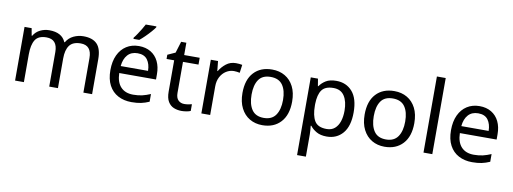

<svg xmlns="http://www.w3.org/2000/svg" viewBox="-73 -1207 5047 1888"><g transform="rotate(10 2450.0 -263.0)"><path d="M673 -546Q764 -546 809 -499.5Q854 -453 854 -349V0H767V-345Q767 -472 658 -472Q580 -472 546.5 -427Q513 -382 513 -296V0H426V-345Q426 -472 316 -472Q235 -472 204 -422Q173 -372 173 -278V0H85V-536H156L169 -463H174Q199 -505 241.5 -525.5Q284 -546 332 -546Q458 -546 496 -456H501Q528 -502 574.5 -524Q621 -546 673 -546Z M1227 -546Q1295 -546 1345 -516Q1395 -486 1421.5 -431.5Q1448 -377 1448 -304V-251H1081Q1083 -160 1127.5 -112.5Q1172 -65 1252 -65Q1303 -65 1342.5 -74.5Q1382 -84 1424 -102V-25Q1383 -7 1343 1.5Q1303 10 1248 10Q1172 10 1113.5 -21Q1055 -52 1022.5 -113Q990 -174 990 -264Q990 -352 1019.5 -415Q1049 -478 1102.5 -512Q1156 -546 1227 -546ZM1226 -474Q1163 -474 1126.5 -433.5Q1090 -393 1083 -321H1356Q1355 -389 1324 -431.5Q1293 -474 1226 -474ZM1361 -766V-756Q1349 -738 1324 -709.5Q1299 -681 1270 -652.5Q1241 -624 1218 -606H1160V-618Q1175 -636 1192.5 -662.5Q1210 -689 1227 -716.5Q1244 -744 1255 -766Z M1763 -62Q1783 -62 1804 -65.5Q1825 -69 1838 -73V-6Q1824 1 1798 5.5Q1772 10 1748 10Q1706 10 1670.5 -4.5Q1635 -19 1613 -55Q1591 -91 1591 -156V-468H1515V-510L1592 -545L1627 -659H1679V-536H1834V-468H1679V-158Q1679 -109 1702.5 -85.5Q1726 -62 1763 -62Z M2195 -546Q2210 -546 2227.5 -544.5Q2245 -543 2258 -540L2247 -459Q2234 -462 2218.5 -464Q2203 -466 2189 -466Q2148 -466 2112 -443.5Q2076 -421 2054.5 -380.5Q2033 -340 2033 -286V0H1945V-536H2017L2027 -438H2031Q2057 -482 2098 -514Q2139 -546 2195 -546Z M2804 -269Q2804 -136 2736.5 -63Q2669 10 2554 10Q2483 10 2427.5 -22.5Q2372 -55 2340 -117.5Q2308 -180 2308 -269Q2308 -402 2375 -474Q2442 -546 2557 -546Q2630 -546 2685.5 -513.5Q2741 -481 2772.5 -419.5Q2804 -358 2804 -269ZM2399 -269Q2399 -174 2436.5 -118.5Q2474 -63 2556 -63Q2637 -63 2675 -118.5Q2713 -174 2713 -269Q2713 -364 2675 -418Q2637 -472 2555 -472Q2473 -472 2436 -418Q2399 -364 2399 -269Z M3198 -546Q3297 -546 3357.5 -477Q3418 -408 3418 -269Q3418 -132 3357.5 -61Q3297 10 3197 10Q3135 10 3094.5 -13.5Q3054 -37 3031 -68H3025Q3027 -51 3029 -25Q3031 1 3031 20V240H2943V-536H3015L3027 -463H3031Q3055 -498 3094 -522Q3133 -546 3198 -546ZM3182 -472Q3100 -472 3066.5 -426Q3033 -380 3031 -286V-269Q3031 -170 3063.5 -116.5Q3096 -63 3184 -63Q3233 -63 3264.5 -90Q3296 -117 3311.5 -163.5Q3327 -210 3327 -270Q3327 -362 3291.5 -417Q3256 -472 3182 -472Z M4024 -269Q4024 -136 3956.5 -63Q3889 10 3774 10Q3703 10 3647.5 -22.5Q3592 -55 3560 -117.5Q3528 -180 3528 -269Q3528 -402 3595 -474Q3662 -546 3777 -546Q3850 -546 3905.5 -513.5Q3961 -481 3992.5 -419.5Q4024 -358 4024 -269ZM3619 -269Q3619 -174 3656.5 -118.5Q3694 -63 3776 -63Q3857 -63 3895 -118.5Q3933 -174 3933 -269Q3933 -364 3895 -418Q3857 -472 3775 -472Q3693 -472 3656 -418Q3619 -364 3619 -269Z M4251 0H4163V-760H4251Z M4628 -546Q4696 -546 4746 -516Q4796 -486 4822.5 -431.5Q4849 -377 4849 -304V-251H4482Q4484 -160 4528.5 -112.5Q4573 -65 4653 -65Q4704 -65 4743.5 -74.5Q4783 -84 4825 -102V-25Q4784 -7 4744 1.5Q4704 10 4649 10Q4573 10 4514.5 -21Q4456 -52 4423.5 -113Q4391 -174 4391 -264Q4391 -352 4420.5 -415Q4450 -478 4503.5 -512Q4557 -546 4628 -546ZM4627 -474Q4564 -474 4527.5 -433.5Q4491 -393 4484 -321H4757Q4756 -389 4725 -431.5Q4694 -474 4627 -474Z"/></g></svg>

Font: Noto IKEA Arabic
Style: Regular
Weight: 400
Designer: Monotype Design Team
Foundry: Monotype Imaging Inc.
Version: Version 1.200